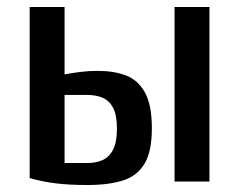

<svg xmlns="http://www.w3.org/2000/svg" viewBox="-20 -520 685 550"><path d="M230 10Q181 10 142 5.5Q103 1 65 -10V-500H165V-307Q187 -311 210.5 -314Q234 -317 260 -317Q306 -317 340.5 -304Q375 -291 395 -255.5Q415 -220 415 -152Q415 -86 394 -51Q373 -16 332 -3Q291 10 230 10ZM165 -53H230Q255 -53 274 -61.5Q293 -70 304 -91.5Q315 -113 315 -152Q315 -190 304 -211Q293 -232 274 -240Q255 -248 230 -248H165ZM480 0V-500H580V0Z"/></svg>

Font: Cuprum Medium
Style: Regular
Weight: 500
Designer: Jovanny Lemonad
Foundry: Jovanny Lemonad
Version: Version 3.000